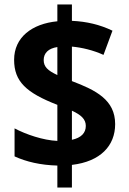

<svg xmlns="http://www.w3.org/2000/svg" viewBox="-20 -779 574 857"><path d="M236 -40V58H301V-43C429 -58 494 -129 494 -225C494 -333 409 -376 301 -417V-571C345 -567 396 -555 442 -534L482 -642C426 -669 367 -683 301 -686V-759H236V-684C122 -673 43 -612 43 -512C43 -415 97 -365 236 -311V-150C172 -153 96 -179 45 -206V-81C97 -57 161 -42 236 -40ZM236 -569V-444C193 -464 175 -481 175 -511C175 -542 196 -563 236 -569ZM301 -155V-285C342 -266 363 -247 363 -217C363 -186 343 -164 301 -155Z"/></svg>

Font: Noto Sans Arabic UI SmCn
Style: Bold
Weight: 700
Width: 4
Designer: Monotype Design Team, Nadine Chahine and Nizar Qandah
Foundry: Monotype Imaging Inc.
Version: Version 2.010